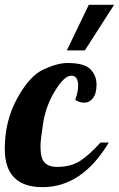

<svg xmlns="http://www.w3.org/2000/svg" viewBox="-33 -770 493 796"><path d="M244.1 -561 335 -750H439.9L318.8 -561ZM-13.2 -152.8Q-13.2 -267.6 37.8 -361.3Q88.9 -455.1 147 -481.9Q205.1 -508.8 247.1 -508.8Q316.4 -508.8 341.8 -482.9Q367.2 -457 367.2 -419.4Q367.2 -381.8 352.3 -363Q337.4 -344.2 316.9 -344.2Q296.9 -344.2 278.8 -356Q291 -388.2 291 -415Q291 -456.1 262.2 -456.1Q233.4 -456.1 195.3 -393.8Q157.2 -331.5 146 -260.5Q134.8 -189.5 134.8 -163.1Q134.8 -113.3 152.1 -95.7Q169.4 -78.1 203.1 -78.1Q261.2 -78.1 299.1 -102.8Q336.9 -127.4 383.8 -179.2H418Q307.6 5.9 143.1 5.9Q-13.2 5.9 -13.2 -152.8Z"/></svg>

Font: Lobster-Regular
Style: Regular
Weight: 400
Designer: Pablo Impallari
Foundry: Pablo Impallari
Version: Version 1.007; ttfautohint (v1.1) -l 8 -r 50 -G 50 -x 14 -D 